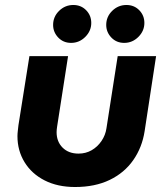

<svg xmlns="http://www.w3.org/2000/svg" viewBox="-20 -738 665 770"><path d="M606 -513 560 -212Q550 -147 514.5 -96Q479 -45 420 -16.5Q361 12 281 12Q211 12 159 -14.5Q107 -41 78.5 -87.5Q50 -134 50 -192Q50 -202 51.5 -214Q53 -226 54 -236L98 -513H253L209 -230Q208 -224 207.5 -218Q207 -212 207 -208Q207 -170 231 -146Q255 -122 295 -122Q324 -122 347.5 -135.5Q371 -149 387 -172.5Q403 -196 407 -224L452 -513ZM478 -566Q447 -566 426.5 -587.5Q406 -609 406 -638Q406 -671 430 -694.5Q454 -718 487 -718Q518 -718 538.5 -697Q559 -676 559 -646Q559 -614 535 -590Q511 -566 478 -566ZM265 -566Q234 -566 213.5 -587.5Q193 -609 193 -638Q193 -671 217 -694.5Q241 -718 274 -718Q305 -718 325.5 -697Q346 -676 346 -646Q346 -614 322 -590Q298 -566 265 -566Z"/></svg>

Font: MuseoModerno Thin
Style: Bold Italic
Weight: 700
Italic angle: -9°
Version: Version 1.003